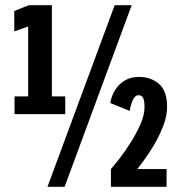

<svg xmlns="http://www.w3.org/2000/svg" viewBox="-20 -720 690 740"><path d="M36 -280V-348.5H88.5V-618L35 -599V-677.5L91 -700H180V-348.5H231.5V-280ZM163 0 422 -700H487.5L229 0ZM407.5 0V-68.5Q419.5 -82 440.8 -109.2Q462 -136.5 484 -171.2Q506 -206 521.5 -241.5Q537 -277 537 -307.5Q537 -332 531.5 -342.5Q526 -353 514.5 -353Q499.5 -353 491.2 -333Q483 -313 480 -292.5L405 -323Q412.5 -367 441.8 -395.2Q471 -423.5 515.5 -423.5Q562 -423.5 593 -396.5Q624 -369.5 624 -308Q624 -273 609.2 -234.8Q594.5 -196.5 573.8 -161.8Q553 -127 534.5 -101.8Q516 -76.5 509 -68.5H622V0Z"/></svg>

Font: Trispace Condensed SemiBold
Style: Regular
Weight: 600
Width: 3
Designer: Tyler Finck
Foundry: Etcetera Type Company
Version: Version 1.210; ttfautohint (v1.8.3)